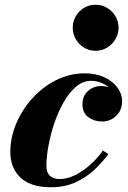

<svg xmlns="http://www.w3.org/2000/svg" viewBox="-20 -779 538 809"><path d="M194 10Q110 10 66.8 -30.2Q23.5 -70.5 23.5 -138.5Q23.5 -199.5 48.2 -258.2Q73 -317 116.5 -365Q160 -413 216.8 -441.5Q273.5 -470 337.5 -470Q384 -470 419.5 -453.5Q455 -437 474.8 -410.2Q494.5 -383.5 494.5 -353Q494.5 -315.5 470 -291.2Q445.5 -267 410 -267Q377.5 -267 352.5 -285Q327.5 -303 327.5 -340Q327.5 -374.5 350.8 -395.5Q374 -416.5 406 -416.5Q424.5 -416.5 444.8 -409.5Q465 -402.5 479.2 -388.2Q493.5 -374 493.5 -353H470Q470 -376.5 454 -396Q438 -415.5 413.8 -427Q389.5 -438.5 364 -438.5Q329 -438.5 299.5 -413Q270 -387.5 247 -346.2Q224 -305 208 -257Q192 -209 183.8 -162.5Q175.5 -116 175.5 -81.5Q175.5 -51.5 190.8 -38Q206 -24.5 230.5 -24.5Q263 -24.5 296.8 -41.2Q330.5 -58 361 -85.5Q391.5 -113 413.5 -145L436.5 -129.5Q411.5 -95.5 377.5 -63.5Q343.5 -31.5 298.2 -10.8Q253 10 194 10ZM382.5 -565Q355 -565 333.2 -578.8Q311.5 -592.5 299 -614.5Q286.5 -636.5 286.5 -662.5Q286.5 -688 299 -710Q311.5 -732 333.2 -745.5Q355 -759 382.5 -759Q410 -759 432 -745.5Q454 -732 466.8 -710Q479.5 -688 479.5 -662.5Q479.5 -636.5 466.8 -614.5Q454 -592.5 432 -578.8Q410 -565 382.5 -565Z"/></svg>

Font: Bodoni Moda 9pt ExtraBold
Style: Italic
Weight: 800
Italic angle: -13°
Designer: Owen Earl
Foundry: indestructible type
Version: Version 2.004